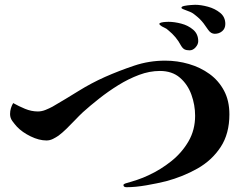

<svg xmlns="http://www.w3.org/2000/svg" viewBox="-20 -793 1040 801"><path d="M937 -316Q937 -235 900.5 -179.5Q864 -124 804 -90Q744 -56 673 -37Q637 -28 591 -20Q545 -12 508 -12Q495 -12 495 -21Q495 -24 498.5 -25.5Q502 -27 504 -28Q529 -35 553 -43Q577 -51 600 -62Q650 -85 694.5 -120.5Q739 -156 766.5 -203.5Q794 -251 794 -310Q794 -355 778.5 -398Q763 -441 730.5 -469Q698 -497 647 -497Q604 -497 560 -480.5Q516 -464 474 -438Q432 -412 394 -382Q356 -352 326 -325Q311 -311 293 -292Q275 -273 257 -255.5Q239 -238 224 -227Q214 -220 201 -213.5Q188 -207 174 -207Q143 -207 108 -224Q73 -241 51 -264Q41 -275 31.5 -288Q22 -301 22 -317Q22 -330 25.5 -341.5Q29 -353 35 -363Q58 -350 84.5 -339Q111 -328 138 -328Q154 -328 170 -334.5Q186 -341 199 -348Q254 -380 307 -413Q360 -446 418 -472Q477 -498 539.5 -519Q602 -540 669 -540Q720 -540 768 -526Q816 -512 854 -484.5Q892 -457 914.5 -415Q937 -373 937 -316ZM807 -621Q807 -608 796 -595.5Q785 -583 771 -583Q758 -583 750 -587Q742 -591 735 -603Q725 -622 712 -637.5Q699 -653 683 -666Q675 -674 665 -678Q655 -682 647 -689Q645 -691 645 -694Q645 -697 653 -699Q661 -701 670.5 -701.5Q680 -702 683 -702Q707 -702 736 -694.5Q765 -687 786 -669Q807 -651 807 -621ZM920 -693Q920 -674 907 -663Q894 -652 876 -652Q860 -652 848.5 -668.5Q837 -685 829 -696Q815 -714 797 -728Q786 -738 773 -743.5Q760 -749 746 -754Q744 -755 740.5 -756.5Q737 -758 737 -761Q737 -766 749.5 -768.5Q762 -771 776 -772Q790 -773 794 -773Q818 -773 847.5 -765Q877 -757 898.5 -739.5Q920 -722 920 -693Z"/></svg>

Font: Kaisei HarunoUmi
Style: Bold
Weight: 700
Designer: Font-Kai, 金井和夫
Foundry: KAZUO KANAI
Version: Version 5.003